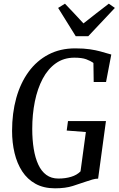

<svg xmlns="http://www.w3.org/2000/svg" viewBox="-20 -1014 644 1042"><path d="M278.5 8Q217 8 172.8 -16.5Q128.5 -41 100.5 -84Q72.5 -127 59 -183.5Q45.5 -240 45.5 -303.5Q45.5 -400 68.2 -481.8Q91 -563.5 135 -624Q179 -684.5 242.8 -718Q306.5 -751.5 388 -751.5Q435.5 -751.5 468.2 -746.5Q501 -741.5 523.8 -735.2Q546.5 -729 563 -724Q568.5 -722.5 573.8 -721Q579 -719.5 584 -718L555.5 -569H488.5L487 -672Q471 -684 447.5 -692.5Q424 -701 383.5 -701Q326 -701 283 -670.5Q240 -640 211.8 -586.8Q183.5 -533.5 169.2 -463.5Q155 -393.5 155 -314.5Q155 -256 163 -206.5Q171 -157 187.8 -120.8Q204.5 -84.5 231.5 -64.8Q258.5 -45 297 -45Q335 -45 366.2 -54.5Q397.5 -64 417 -84L446 -297.5L342 -305.5L349 -357H555L512.5 -44.5Q498.5 -44.5 481.8 -39.8Q465 -35 446.5 -28.5Q415 -17.5 375.2 -4.8Q335.5 8 278.5 8ZM391 -817.5 295.5 -971 332.5 -994Q358 -967.5 383 -940.8Q408 -914 433 -887Q467 -914 501.5 -940.8Q536 -967.5 570.5 -994L603.5 -971L459 -817.5Z"/></svg>

Font: Merriweather 24pt SemiCondensed
Style: Italic
Weight: 400
Width: 4
Italic angle: -7.8°
Designer: Eben Sorkin
Foundry: Eben Sorkin
Version: Version 2.101